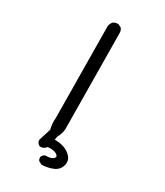

<svg xmlns="http://www.w3.org/2000/svg" viewBox="-223 -892 946 1098"><g transform="rotate(30 250.0 -343.0)"><path d="M242.2 115.2 220.7 103.5Q212.9 93.8 214.8 78.1Q220.7 64.5 234.4 58.6Q274.4 58.6 287.6 44.4Q300.8 30.3 280.8 18.1Q260.7 5.9 222.7 9.8Q207 31.2 181.6 29.3Q168 23.4 162.1 9.8L160.2 -2L185.5 -83Q175.8 -118.2 179.7 -157.2L173.8 -759.8Q175.8 -777.3 187.5 -791Q201.2 -802.7 222.7 -800.8L242.2 -791Q254.9 -775.4 252.9 -753.9L258.8 -151.4Q262.7 -108.4 240.2 -68.4L236.3 -46.9Q268.6 -46.9 296.9 -38.1Q325.2 -29.3 346.7 -5.9Q368.2 17.6 359.4 50.8Q350.6 84 318.4 98.6Q286.1 113.3 242.2 115.2Z"/></g></svg>

Font: NaikaiFont
Style: Regular
Weight: 400
Version: Version 1.67